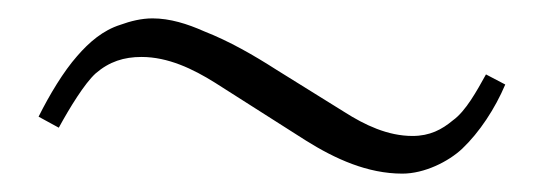

<svg xmlns="http://www.w3.org/2000/svg" viewBox="-20 -367 591 209"><path d="M281 -291C256 -307 230 -322 202 -333C184 -341 165 -347 146 -347C134 -347 122 -344 111 -340C92 -334 77 -321 64 -306C49 -289 34 -264 22 -240L44 -228C56 -250 72 -276 84 -287C99 -300 115 -305 134 -305C163 -305 190 -292 214 -277L313 -214C345 -194 380 -178 418 -178C442 -178 468 -191 483 -205C502 -223 519 -249 530 -275L509 -286C499 -268 487 -246 473 -236C461 -226 448 -219 429 -219C402 -219 377 -231 355 -245Z"/></svg>

Font: Neo Euler
Style: Euler
Weight: 500
Designer: Hermann Zapf
Version: Version 000.002